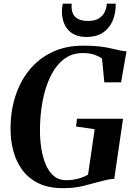

<svg xmlns="http://www.w3.org/2000/svg" viewBox="-20 -996 719 1026"><path d="M316.5 9.5Q238.5 9.5 185 -17Q131.5 -43.5 99 -88Q66.5 -132.5 51.5 -188.2Q36.5 -244 36.5 -302.5Q35.5 -398 61.5 -479.8Q87.5 -561.5 137.5 -622.8Q187.5 -684 259.8 -718Q332 -752 425 -752Q478 -752 514 -747.5Q550 -743 575.2 -737Q600.5 -731 621 -726.5Q629.5 -725 637.8 -723.5Q646 -722 656 -721.5L627 -556H537.5L525 -683.5Q511.5 -693.5 486.5 -703Q461.5 -712.5 421 -712.5Q363 -712.5 320 -678.5Q277 -644.5 249 -586.2Q221 -528 207.2 -453.5Q193.5 -379 193.5 -298Q193.5 -252 200.5 -205Q207.5 -158 223.5 -119Q239.5 -80 266.8 -56.5Q294 -33 334.5 -33Q366 -33 397.5 -41.2Q429 -49.5 450.5 -63L486 -305.5L386.5 -320L391.5 -361.5H637.5L590.5 -40Q574.5 -40 554.2 -35.8Q534 -31.5 512.5 -25.5Q473.5 -15 426 -2.8Q378.5 9.5 316.5 9.5ZM443.5 -798.5Q404.5 -798.5 378.5 -811Q352.5 -823.5 337.8 -843.8Q323 -864 316.8 -888.5Q310.5 -913 311 -936.5Q311 -949 312.5 -958.8Q314 -968.5 315.5 -976.5H363Q360.5 -946 368.8 -925.5Q377 -905 397.5 -894.5Q418 -884 451 -884Q486.5 -884 508 -897.5Q529.5 -911 539.8 -932.2Q550 -953.5 550.5 -976.5H598.5Q599 -923.5 581.2 -883.5Q563.5 -843.5 529 -821Q494.5 -798.5 443.5 -798.5Z"/></svg>

Font: Merriweather 96pt
Style: Bold Italic
Weight: 700
Italic angle: -7.8°
Version: Version 2.101